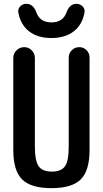

<svg xmlns="http://www.w3.org/2000/svg" viewBox="-20 -978 540 1008"><path d="M49.8 -190.4V-673.8Q49.8 -697.3 66.9 -713.9Q84 -730.5 106.9 -730.5Q129.9 -730.5 146.5 -713.9Q163.1 -697.3 163.1 -673.8V-210Q163.1 -132.8 183.1 -105Q203.1 -77.1 252 -77.1Q300.8 -77.1 320.8 -104.5Q340.8 -131.8 340.8 -210V-675.8Q340.8 -698.2 356.9 -714.4Q373 -730.5 396.5 -730.5Q418.9 -730.5 434.6 -714.4Q450.2 -698.2 450.2 -675.8V-190.4Q450.2 -82 403.8 -36.1Q357.4 9.8 250 9.8Q142.6 9.8 96.2 -36.1Q49.8 -82 49.8 -190.4ZM329.1 -913.1Q345.7 -958 381.8 -958Q400.4 -958 413.6 -944.3Q426.8 -930.7 423.8 -913.1Q412.1 -847.7 366.7 -813Q321.3 -778.3 250 -778.3Q178.7 -778.3 133.3 -813Q87.9 -847.7 76.2 -913.1Q73.2 -930.7 85.9 -944.3Q98.6 -958 118.2 -958Q154.3 -958 170.9 -913.1Q189.5 -860.4 250 -860.4Q310.5 -860.4 329.1 -913.1Z"/></svg>

Font: Rounded Mgen+ 1mn medium
Style: Regular
Weight: 500
Designer: [Source Han Sans]
Ryoko NISHIZUKA  (kana & ideographs); Paul D. Hunt (Latin, Greek & Cyrillic); Wenlong ZHANG  (bopomofo
Version: Version 1.059.20150602